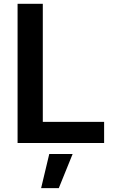

<svg xmlns="http://www.w3.org/2000/svg" viewBox="-20 -747 606 1003"><path d="M71.8 0V-727.1H203.6V-110.4H523.9V0ZM194.8 235.8 237.3 57.6H359.4L287.1 235.8Z"/></svg>

Font: Interop SemBd
Style: Regular
Weight: 600
Designer: Rasmus Andersson, Google, Jang Haemin
Foundry: jhaemin
Version: Version 1.007